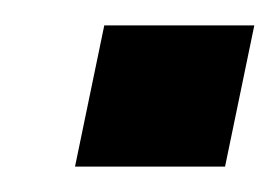

<svg xmlns="http://www.w3.org/2000/svg" viewBox="-20 -131 220 151"><path d="M39 0H157L180 -111H62Z"/></svg>

Font: League Gothic SemiExpanded Italic
Style: Regular
Weight: 400
Width: 6
Designer: The League of Moveable Type
Version: Version 1.600; ttfautohint (v1.8.3)